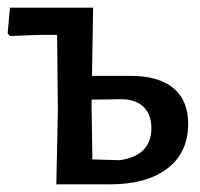

<svg xmlns="http://www.w3.org/2000/svg" viewBox="-23 -481 523 501"><path d="M124 0 128 -193 126 -390H80L3 -387L-3 -394L3 -461H220L217 -283H318Q391 -283 429.5 -251Q468 -219 468 -158Q468 -83 414 -41.5Q360 0 264 0ZM216 -202 218 -65 290 -63Q372 -75 372 -147Q372 -183 350.5 -203Q329 -223 290 -222L216 -221Z"/></svg>

Font: Alegreya Sans Medium
Style: Regular
Weight: 500
Designer: Juan Pablo del Peral
Foundry: Huerta Tipografica
Version: Version 2.007